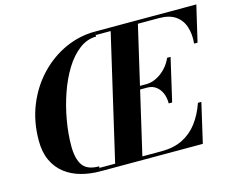

<svg xmlns="http://www.w3.org/2000/svg" viewBox="-103 -903 1298 1056"><g transform="rotate(-15 546.0 -375.0)"><path d="M514.5 -750Q427 -750 346 -713.5Q265 -677 200.8 -610Q136.5 -543 99 -451.5Q61.5 -360 61.5 -250Q61.5 -183.5 84 -136Q106.5 -88.5 145.8 -58.2Q185 -28 236.5 -14Q288 0 345.5 0V-28Q278.5 -28 252.5 -65.5Q226.5 -103 226.5 -175.5Q226.5 -245 239.8 -321Q253 -397 277.8 -468.2Q302.5 -539.5 337.8 -596.8Q373 -654 417.8 -688Q462.5 -722 514.5 -722ZM430 0 604 -750H759L585 0ZM345 0V-19.5H700Q768.5 -19.5 818.8 -44.5Q869 -69.5 904 -115.5Q939 -161.5 961 -225H980.5L928.5 0ZM805 -263.5Q805 -297 793.8 -322.8Q782.5 -348.5 762 -363.2Q741.5 -378 713 -378H647V-397.5H713Q741.5 -397.5 770 -411.2Q798.5 -425 822.5 -449.8Q846.5 -474.5 861.5 -508H881L824.5 -263.5ZM1025 -545Q1030 -598.5 1016.2 -640.5Q1002.5 -682.5 967.8 -706.5Q933 -730.5 874.5 -730.5H514V-750H1092.5L1044.5 -545Z"/></g></svg>

Font: Bodoni Moda
Style: Bold Italic
Weight: 700
Italic angle: -13°
Version: Version 2.004